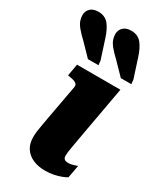

<svg xmlns="http://www.w3.org/2000/svg" viewBox="-243 -852 774 929"><g transform="rotate(30 144.0 -387.5)"><path d="M176.6 10Q139.4 10 110.1 -2.7Q80.8 -15.4 64 -40.4Q47.2 -65.4 47.2 -102.8Q47.2 -117 49 -132.3Q50.8 -147.6 54.6 -168.3Q58.4 -189 63.4 -218L98.4 -408.8Q100.8 -420 96.3 -426.6Q91.8 -433.2 81.6 -437Q71.4 -440.8 55.4 -443.2L44 -445.2L56 -511.6H298.2L240.8 -192.8Q237.2 -171.2 234.1 -153.9Q231 -136.6 229.4 -124Q227.8 -111.4 227.8 -102.8Q227.8 -89.8 234.9 -84Q242 -78.2 256.2 -78.2Q267 -78.2 276.9 -80.9Q286.8 -83.6 294.5 -86.2Q302.2 -88.8 305.4 -89.6L292.4 -19Q282.4 -12.6 264.8 -5.9Q247.2 0.8 224.9 5.4Q202.6 10 176.6 10ZM294.6 -689.2 328.2 -585.4 330.6 -561.2H271.8L210.2 -624.6Q181.8 -651.4 167.1 -669.5Q152.4 -687.6 147.2 -702.6Q142 -717.6 142 -732.8Q142 -754.8 157.2 -770.1Q172.4 -785.4 201.8 -785.4Q238.4 -785.4 259.1 -760.8Q279.8 -736.2 294.6 -689.2ZM111 -689.2 144.6 -585.4 147 -561.2H88.2L26.6 -624.6Q-1.8 -651.4 -16.5 -669.5Q-31.2 -687.6 -36.4 -702.6Q-41.6 -717.6 -41.6 -732.8Q-41.6 -754.8 -26.4 -770.1Q-11.2 -785.4 18.2 -785.4Q54.8 -785.4 75.5 -760.8Q96.2 -736.2 111 -689.2Z"/></g></svg>

Font: Roboto Serif 20pt
Style: Italic
Weight: 400
Italic angle: -10°
Designer: Greg Gazdowicz
Foundry: Commercial Type
Version: Version 1.008